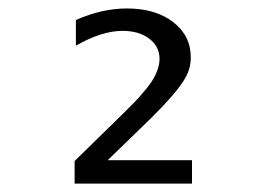

<svg xmlns="http://www.w3.org/2000/svg" viewBox="-20 -983 642 456"><path d="M436 -546.9V-602.5H235.8L338.9 -702.6Q393.1 -755.9 415 -789.6Q424.3 -803.7 428.7 -817.1Q433.1 -830.6 433.1 -846.7Q433.1 -898.4 391.1 -930.7Q349.6 -962.9 281.2 -962.9Q252 -962.9 221.7 -956.1Q192.9 -949.7 160.2 -935.5V-874.5Q221.7 -909.7 271 -909.7Q310.1 -909.7 334.5 -891.1Q358.9 -872.6 358.9 -843.3Q358.9 -817.9 339.4 -788.1Q332 -776.9 314.9 -757.3Q303.2 -743.2 270 -710.9L157.2 -600.6V-546.9Z"/></svg>

Font: Hack Dev
Style: Regular
Weight: 400
Designer: Christopher Simpkins
Foundry: Christopher Simpkins
Version: Version 2.0315